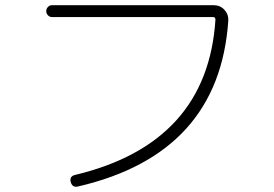

<svg xmlns="http://www.w3.org/2000/svg" viewBox="-20 -717 1040 728"><path d="M176.8 -652.3Q168 -652.3 161.6 -659.2Q155.3 -666 155.3 -674.8Q155.3 -683.6 161.6 -690.4Q168 -697.3 176.8 -697.3H790Q814.5 -697.3 830.6 -680.2Q846.7 -663.1 845.7 -639.6Q811.5 -133.8 275.4 -9.8Q253.9 -4.9 248 -27.3Q243.2 -48.8 264.6 -53.7Q766.6 -173.8 796.9 -642.6Q796.9 -651.4 789.1 -652.3Z"/></svg>

Font: Rounded-X Mgen+ 2m light
Style: Regular
Weight: 200
Designer: [Source Han Sans]
Ryoko NISHIZUKA  (kana & ideographs); Paul D. Hunt (Latin, Greek & Cyrillic); Wenlong ZHANG  (bopomofo
Version: Version 1.059.20150602